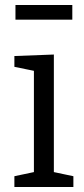

<svg xmlns="http://www.w3.org/2000/svg" viewBox="-20 -750 338 770"><path d="M270 -730V-671H42V-730ZM196 -51.3 187.3 -61.7 274.3 -43.3V0H37.7V-43.3L124.7 -61.7L116 -51.3V-473L124 -464.3L37.7 -482V-525.3L196 -531.3Z"/></svg>

Font: Bitter Thin
Style: Regular
Weight: 100
Designer: Sol Matas, and Bitter project Authors
Foundry: Sol Matas
Version: Version 2.002